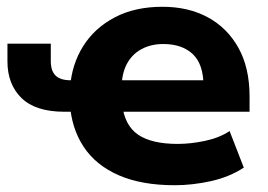

<svg xmlns="http://www.w3.org/2000/svg" viewBox="-20 -536 790 567"><path d="M496 11Q398 11 330.5 -18.5Q263 -48 227 -102.5Q191 -157 186 -232L206 -206H170Q85 -206 43.5 -246.5Q2 -287 2 -355V-407H130V-355Q130 -327 144 -313Q158 -299 188 -299H215L187 -278Q192 -346 225.5 -399.5Q259 -453 318.5 -484.5Q378 -516 460 -516Q536 -516 593.5 -485Q651 -454 684 -395Q717 -336 717 -251V-206H326L341 -225Q349 -164 389 -137.5Q429 -111 505 -111Q543 -111 585.5 -120Q628 -129 658 -149L700 -41Q657 -13 602.5 -1Q548 11 496 11ZM462 -406Q426 -406 398 -391Q370 -376 354.5 -347Q339 -318 339 -274L327 -299H593L581 -282Q581 -346 549.5 -376Q518 -406 462 -406Z"/></svg>

Font: Nunito Sans 6pt ExtraBold
Style: Regular
Weight: 800
Version: Version 3.101;gftools[0.9.27]